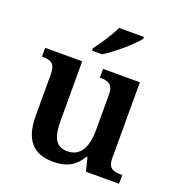

<svg xmlns="http://www.w3.org/2000/svg" viewBox="-139 -880 932 1004"><g transform="rotate(20 327.5 -378.0)"><path d="M260 -619V-606H316C376 -642 466 -721 491 -756V-766H353C332 -721 289 -657 260 -619ZM267 10C334 10 386 -11 423 -75H428L447 0H631V-49H624C584 -49 552 -55 552 -113V-536H347V-487H350C391 -487 422 -480 422 -420V-223C422 -128 391 -67 317 -67C250 -67 231 -120 231 -206V-536H25V-487H28C75 -487 100 -476 100 -417V-187C100 -52 155 10 267 10Z"/></g></svg>

Font: Noto Serif Ethiopic SemiBold
Style: Regular
Weight: 600
Designer: Monotype Design Team
Foundry: Monotype Imaging Inc.
Version: Version 2.102